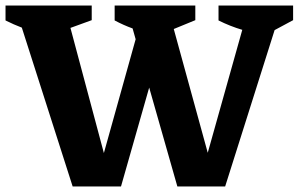

<svg xmlns="http://www.w3.org/2000/svg" viewBox="-32 -675 1081 695"><path d="M231 0 47 -575Q18 -586 -12 -601V-655H300V-602L223 -574L344 -121L459 -533L448 -572Q415 -584 383 -601V-655H675V-602L597 -570L720 -122L845 -567Q801 -580 759 -601V-655H1029V-602L962 -566L783 0H610L508 -358L406 0Z"/></svg>

Font: Piazzolla
Style: Bold
Weight: 700
Designer: Juan Pablo del Peral
Foundry: Huerta Tipografica
Version: Version 1.330